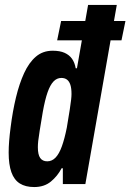

<svg xmlns="http://www.w3.org/2000/svg" viewBox="-20 -744 527 776"><path d="M118 12Q83 12 60 -2.5Q37 -17 26 -48Q15 -79 15 -127Q15 -149 17 -174.5Q19 -200 23 -230Q31 -294 44.5 -350Q58 -406 77.5 -448.5Q97 -491 125 -515Q153 -539 193 -539Q222 -539 241 -530.5Q260 -522 271 -506.5Q282 -491 286 -468H291L336 -724H452L325 0H234V-64H229Q213 -33 186 -10.5Q159 12 118 12ZM171 -92Q190 -92 204.5 -107Q219 -122 230 -152.5Q241 -183 250 -228Q258 -275 262 -301.5Q266 -328 267.5 -341.5Q269 -355 269 -364Q269 -387 264.5 -401Q260 -415 251 -422Q242 -429 228 -429Q210 -429 196.5 -415Q183 -401 172.5 -371.5Q162 -342 153 -292Q145 -244 140.5 -216.5Q136 -189 134.5 -174.5Q133 -160 133 -149Q133 -119 142.5 -105.5Q152 -92 171 -92ZM211 -581 227 -659H487L471 -581Z"/></svg>

Font: Archivo ExtraCondensed
Style: Bold Italic
Weight: 700
Width: 2
Italic angle: -10°
Designer: Hector Gatti
Foundry: Omnibus-Type
Version: Version 2.001